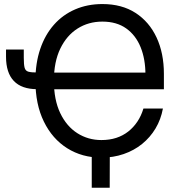

<svg xmlns="http://www.w3.org/2000/svg" viewBox="-20 -757 878 934"><path d="M473.1 9.8Q379.4 9.8 306.9 -35.9Q234.4 -81.5 193.4 -165.5Q152.3 -249.5 152.3 -364.3Q152.3 -450.2 175.8 -519Q199.2 -587.9 242.4 -636.7Q285.6 -685.5 345.7 -711.4Q405.8 -737.3 478 -737.3Q572.8 -737.3 639.4 -694.1Q706.1 -650.9 741.7 -574.5Q777.3 -498 777.3 -397.9V-322.8H221.2V-403.8H715.3L687.5 -394.5Q687.5 -469.2 664.1 -527.3Q640.6 -585.4 594 -618.7Q547.4 -651.9 478 -651.9Q410.6 -651.9 357.4 -618.2Q304.2 -584.5 273.2 -520.3Q242.2 -456.1 242.2 -364.3Q242.2 -271.5 272.9 -207Q303.7 -142.6 356.2 -109.1Q408.7 -75.7 473.1 -75.7Q512.7 -75.7 545.2 -86.2Q577.6 -96.7 603.5 -116.9Q629.4 -137.2 648.2 -165.3Q667 -193.4 677.7 -229H772.5Q762.7 -175.8 736.6 -132.1Q710.4 -88.4 671.1 -56.6Q631.8 -24.9 581.5 -7.6Q531.2 9.8 473.1 9.8ZM9.3 -516.1H95.7V-475.6Q95.7 -441.9 99.9 -427Q104 -412.1 118.4 -408.2Q132.8 -404.3 162.1 -404.3H186V-323.2H161.1Q85.4 -323.2 47.4 -363Q9.3 -402.8 9.3 -481ZM426.3 156.2V-31.2H514.2L513.7 156.2Z"/></svg>

Font: Inter 16pt
Style: Regular
Weight: 400
Version: Version 4.001;git-66647c0bb